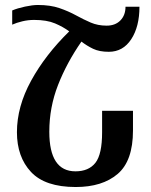

<svg xmlns="http://www.w3.org/2000/svg" viewBox="-20 -741 605 771"><path d="M29 -642V-699Q50 -708 80.5 -714.5Q111 -721 132 -721Q182 -721 218.5 -708.5Q255 -696 285 -679.5Q315 -663 344 -650.5Q373 -638 408 -638Q443 -638 463.5 -659Q484 -680 484 -714H540Q540 -634 507 -583.5Q474 -533 417 -533Q379 -533 354 -545Q329 -557 307 -574Q248 -489 213 -399.5Q178 -310 178 -212Q178 -53 283 -53Q336 -53 363 -87Q390 -121 390 -210V-296H514V-217Q514 -95 452.5 -42.5Q391 10 284 10Q161 10 104.5 -50.5Q48 -111 48 -210Q48 -313 105 -417Q162 -521 258 -615Q234 -633 201 -647Q168 -661 117 -661Q93 -661 70 -655.5Q47 -650 29 -642Z"/></svg>

Font: Noto Serif Armenian ExtraCondensed
Style: Bold
Weight: 700
Width: 2
Designer: Monotype Design Team
Foundry: Monotype Imaging Inc.
Version: Version 2.008; ttfautohint (v1.8.4.7-5d5b)